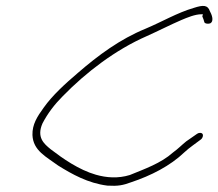

<svg xmlns="http://www.w3.org/2000/svg" viewBox="-20 -652 720 633"><path d="M87 -207C89 -155 133 -135 172 -106C217 -78 270 -48 334 -40C369 -38 385 -41 412 -51C478 -73 541 -105 588 -150C605 -166 624 -178 642 -192C646 -195 648 -199 649 -204C650 -210 646 -214 640 -214C636 -214 633 -213 630 -211C618 -203 606 -194 594 -186C579 -174 568 -162 550 -149C511 -114 457 -95 408 -75C369 -63 331 -66 296 -76C240 -92 186 -130 147 -160C125 -178 100 -199 120 -245C137 -278 160 -308 187 -335C264 -414 361 -488 464 -533C502 -550 543 -571 578 -586C597 -594 623 -605 644 -605H649L647 -598C650 -592 652 -585 654 -578C658 -573 667 -573 673 -575C688 -583 676 -608 672 -615C665 -636 650 -636 619 -626C564 -610 514 -580 459 -557C376 -523 304 -470 236 -411C195 -376 153 -338 124 -297C103 -268 86 -242 87 -207ZM171 -106H172ZM334 -40H335ZM594 -186H595ZM618 -203Z"/></svg>

Font: Stray Cat
Style: LtObl
Weight: 300
Version: Version 1.0